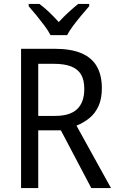

<svg xmlns="http://www.w3.org/2000/svg" viewBox="-20 -964 603 984"><path d="M259 -714Q343 -714 396.5 -691.5Q450 -669 476 -624Q502 -579 502 -512Q502 -458 485 -420.5Q468 -383 438.5 -359Q409 -335 372 -320L549 0H448L292 -296H176V0H88V-714ZM256 -637H176V-370H263Q339 -370 375.5 -405Q412 -440 412 -508Q412 -554 395.5 -582Q379 -610 344.5 -623.5Q310 -637 256 -637ZM239 -784Q227 -807 207.5 -833Q188 -859 166.5 -885.5Q145 -912 127 -932V-944H182Q205 -927 231 -902.5Q257 -878 281 -851Q307 -879 331.5 -901.5Q356 -924 381 -944H437V-932Q420 -913 398 -886.5Q376 -860 356 -833.5Q336 -807 324 -784Z"/></svg>

Font: Noto Sans Devanagari SemiCondensed
Style: Regular
Weight: 400
Width: 4
Designer: Jelle Bosma - Monotype Design Team
Foundry: Monotype Imaging Inc.
Version: Version 2.006